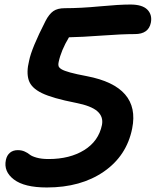

<svg xmlns="http://www.w3.org/2000/svg" viewBox="-20 -765 685 844"><path d="M186 59.1Q86.9 59.1 41 23.9Q-4.9 -11.2 5.9 -62Q10.3 -82.5 23.9 -93.8Q37.6 -105 58.1 -105Q75.2 -105 88.6 -98.9Q102.1 -92.8 110.8 -85.4Q119.6 -78.1 141.1 -72Q162.6 -65.9 193.8 -65.9Q286.6 -65.9 350.1 -105.2Q413.6 -144.5 428.2 -215.8Q435.1 -252 408 -275.9Q380.9 -299.8 313 -313Q210.9 -333 164.1 -355.7Q117.2 -378.4 106.2 -412.8Q95.2 -447.3 107.9 -498Q118.7 -552.7 180.2 -672.9Q195.8 -703.1 214.4 -716.1Q232.9 -729 265.1 -729Q334 -729 419.2 -737.1Q504.4 -745.1 553.2 -745.1Q605.5 -745.1 627.7 -722.7Q649.9 -700.2 643.1 -665Q632.8 -615.2 573.2 -615.2Q516.1 -615.2 427.5 -608.6Q338.9 -602.1 283.2 -601.1Q248.5 -543.5 237.8 -492.2Q235.4 -482.4 237.3 -474.9Q239.3 -467.3 250.7 -460.4Q262.2 -453.6 288.6 -446.3Q314.9 -439 361.8 -430.2Q598.1 -384.8 561 -200.2Q537.1 -80.1 436.3 -10.5Q335.4 59.1 186 59.1Z"/></svg>

Font: Shantell Sans Irregular Bouncy
Style: Italic
Weight: 600
Italic angle: -11.31°
Designer: Stephen Nixon, Anya Danilova, Shantell Martin
Foundry: Arrow Type
Version: Version 1.006;[9816181b4]